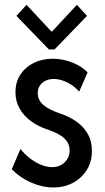

<svg xmlns="http://www.w3.org/2000/svg" viewBox="-20 -785 445 812"><path d="M206.1 7.8Q158.7 7.8 111.1 -13.2Q63.5 -34.2 29.8 -69.3L66.4 -154.8Q95.2 -119.6 131.3 -98.9Q167.5 -78.1 200.2 -78.1Q232.9 -78.1 253.7 -98.6Q274.4 -119.1 274.4 -148.4Q274.4 -179.2 251.5 -200.4Q228.5 -221.7 179.2 -237.8Q141.1 -250.5 110.8 -272.7Q80.6 -294.9 63 -325.7Q45.4 -356.4 45.4 -395.5Q45.4 -438 66.4 -469.7Q87.4 -501.5 123 -519Q158.7 -536.6 203.1 -536.6Q244.1 -536.6 284.2 -521.2Q324.2 -505.9 350.6 -479L314.9 -397.5Q293.9 -421.9 264.2 -436.5Q234.4 -451.2 206.5 -451.2Q178.2 -451.2 158.9 -434.6Q139.6 -418 139.6 -390.6Q139.6 -362.8 161.9 -342.5Q184.1 -322.3 233.4 -305.2Q272.5 -292.5 303 -271Q333.5 -249.5 351.1 -218.8Q368.7 -188 368.7 -146.5Q368.7 -101.1 347.2 -66.4Q325.7 -31.7 288.8 -12Q252 7.8 206.1 7.8ZM92.3 -764.6 196.8 -652.3H200.7L305.2 -764.6L348.1 -717.8L210.4 -575.7H187L49.3 -717.8Z"/></svg>

Font: Reddit Sans Condensed Medium
Style: Regular
Weight: 500
Designer: Stephen Hutchings
Foundry: Reddit
Version: Version 1.014